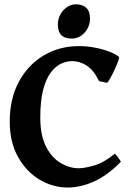

<svg xmlns="http://www.w3.org/2000/svg" viewBox="-20 -840 605 875"><path d="M531.2 -103Q469.2 -40 408 -12.7Q346.7 14.6 288.6 14.6Q221.2 14.6 160.6 -21.2Q100.1 -57.1 62.3 -124.5Q24.4 -191.9 24.4 -286.1Q24.4 -390.1 65.9 -467.3Q107.4 -544.4 179 -587.2Q250.5 -629.9 339.8 -629.9Q375 -629.9 410.4 -623.3Q445.8 -616.7 475.6 -605.7Q505.4 -594.7 522 -581.1Q524.9 -579.1 519 -562.7Q513.2 -546.4 503.4 -525.1Q493.7 -503.9 483.9 -486.1Q474.1 -468.3 468.3 -462.4L431.6 -470.2Q407.7 -519.5 376 -540.5Q344.2 -561.5 308.6 -561.5Q283.7 -561.5 258.1 -549.6Q232.4 -537.6 210.9 -508.8Q189.5 -480 176.5 -430.2Q163.6 -380.4 163.6 -304.2Q163.6 -222.7 189.9 -171.6Q216.3 -120.6 256.6 -96.9Q296.9 -73.2 338.4 -73.2Q364.7 -73.2 408.9 -85.7Q453.1 -98.1 503.4 -139.6Q508.8 -135.7 519 -121.3Q529.3 -106.9 531.2 -103ZM390.1 -756.8Q390.1 -718.3 365.5 -691.2Q340.8 -664.1 307.1 -664.1Q243.7 -664.1 243.7 -727.5Q243.7 -766.6 269 -793.5Q294.4 -820.3 326.7 -820.3Q356 -820.3 373 -804.4Q390.1 -788.6 390.1 -756.8Z"/></svg>

Font: Gentium Book Plus
Style: Bold
Weight: 700
Designer: Victor Gaultney, Annie Olsen, Iska Routamaa, Becca Hirsbrunner
Foundry: SIL International
Version: Version 6.101